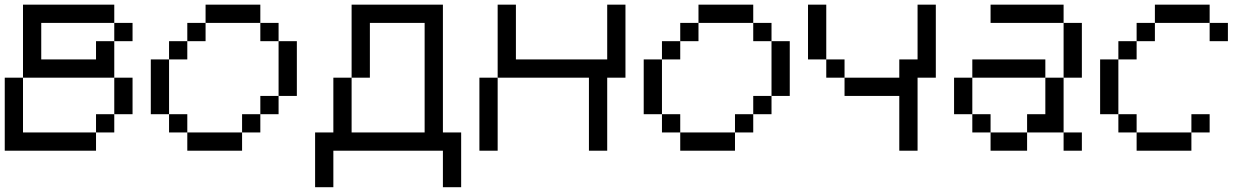

<svg xmlns="http://www.w3.org/2000/svg" viewBox="-20 -635 5271 809"><path d="M384.6 -384.6V-461.5H461.5V-538.5H153.8V-384.6ZM76.9 -615.4H461.5V-538.5H538.5V-461.5H461.5V-307.7H76.9ZM461.5 -307.7H538.5V-153.8H461.5ZM461.5 -153.8H384.6V-76.9H461.5ZM384.6 -76.9V0H0V-307.7H76.9V-76.9Z M769.2 0V-76.9H1000V0ZM692.3 -76.9V-153.8H769.2V-76.9ZM1000 -76.9V-153.8H1076.9V-76.9ZM1076.9 -153.8V-230.8H1153.8V-153.8ZM615.4 -153.8V-384.6H692.3V-153.8ZM692.3 -384.6V-461.5H769.2V-384.6ZM1153.8 -230.8V-461.5H1230.8V-230.8ZM769.2 -461.5V-538.5H846.2V-461.5ZM1076.9 -461.5V-538.5H1153.8V-461.5ZM846.2 -538.5V-615.4H1076.9V-538.5Z M1461.5 -307.7V-615.4H1846.2V-76.9H1923.1V153.8H1846.2V0H1384.6V153.8H1307.7V-76.9H1384.6V-307.7H1461.5V-76.9H1769.2V-538.5H1538.5V-307.7Z M2000 0V-307.7H2076.9V0ZM2461.5 0V-307.7H2076.9V-615.4H2153.8V-384.6H2538.5V-615.4H2615.4V-307.7H2538.5V0Z M2846.2 0V-76.9H3076.9V0ZM2769.2 -76.9V-153.8H2846.2V-76.9ZM3076.9 -76.9V-153.8H3153.8V-76.9ZM3153.8 -153.8V-230.8H3230.8V-153.8ZM2692.3 -153.8V-384.6H2769.2V-153.8ZM2769.2 -384.6V-461.5H2846.2V-384.6ZM3230.8 -230.8V-461.5H3307.7V-230.8ZM2846.2 -461.5V-538.5H2923.1V-461.5ZM3153.8 -461.5V-538.5H3230.8V-461.5ZM2923.1 -538.5V-615.4H3153.8V-538.5Z M3769.2 0V-230.8H3538.5V-307.7H3461.5V-384.6H3384.6V-615.4H3461.5V-384.6H3538.5V-307.7H3769.2V-384.6H3846.2V-615.4H3923.1V-307.7H3846.2V0Z M4153.8 0V-76.9H4307.7V0ZM4461.5 0V-76.9H4538.5V0ZM4076.9 -76.9V-153.8H4153.8V-76.9ZM4000 -153.8V-307.7H4076.9V-153.8ZM4307.7 -76.9V-153.8H4384.6V-307.7H4461.5V-76.9ZM4076.9 -307.7V-384.6H4384.6V-307.7ZM4461.5 -307.7V-538.5H4538.5V-307.7ZM4153.8 -538.5V-615.4H4461.5V-538.5Z M4769.2 0V-76.9H5000V0ZM4692.3 -76.9V-153.8H4769.2V-76.9ZM5000 -76.9V-153.8H5076.9V-76.9ZM4615.4 -153.8V-384.6H4692.3V-153.8ZM4692.3 -384.6V-461.5H4769.2V-384.6ZM4769.2 -461.5V-538.5H4846.2V-461.5ZM5076.9 -461.5V-538.5H5153.8V-461.5ZM4846.2 -538.5V-615.4H5076.9V-538.5Z"/></svg>

Font: Mintsoda - Lime Green 13x16
Style: Regular
Weight: 400
Designer: Mintsoda-15
Version: Version 1.0